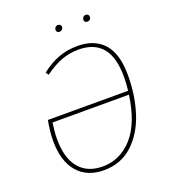

<svg xmlns="http://www.w3.org/2000/svg" viewBox="-151 -949 948 1069"><g transform="rotate(-20 323.0 -414.0)"><path d="M587 -442Q587 -321 553.5 -218.5Q520 -116 451 -53Q382 10 281 10Q182 10 126 -55Q70 -120 70 -241Q70 -268 74 -303Q78 -338 83 -360H558Q563 -408 563 -440Q563 -559 515.5 -614.5Q468 -670 377 -670Q322 -670 274 -652Q226 -634 173 -595L161 -612Q214 -653 265.5 -672Q317 -691 378 -691Q478 -691 532.5 -630Q587 -569 587 -442ZM555 -338H102Q94 -282 94 -243Q94 -129 143 -70.5Q192 -12 282 -12Q385 -12 458.5 -93Q532 -174 555 -338ZM294 -816Q294 -825 300 -831.5Q306 -838 315 -838Q324 -838 329 -833Q334 -828 334 -820Q334 -812 327.5 -805.5Q321 -799 312 -799Q304 -799 299 -803.5Q294 -808 294 -816ZM459 -816Q459 -825 465 -831.5Q471 -838 481 -838Q489 -838 494 -833Q499 -828 499 -820Q499 -811 493 -805Q487 -799 477 -799Q469 -799 464 -803.5Q459 -808 459 -816Z"/></g></svg>

Font: Fira Sans Thin
Style: Italic
Weight: 250
Italic angle: -8°
Designer: Carrois Corporate & Edenspiekermann AG
Foundry: Carrois Corporate GbR & Edenspiekermann AG
Version: Version 4.203